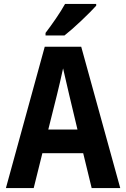

<svg xmlns="http://www.w3.org/2000/svg" viewBox="-20 -954 640 974"><path d="M307 -774Q344 -803 393.5 -850Q443 -897 468 -925V-934H310Q291 -900 264 -860.5Q237 -821 211 -787V-774ZM269 -473Q277 -507 285 -540Q293 -573 300 -607Q308 -573 315.5 -540Q323 -507 331 -473L373 -297H225ZM445 0H590L392 -717H207L10 0H151L195 -177H402Z"/></svg>

Font: Noto Sans Mono UI
Style: Bold
Weight: 700
Designer: Monotype Design team
Foundry: Monotype Imaging Inc.
Version: 1.000